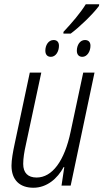

<svg xmlns="http://www.w3.org/2000/svg" viewBox="-20 -872 486 902"><path d="M278 -722V-714H312C354 -745 416 -805 445 -844L446 -852H383C357 -810 319 -766 278 -722ZM219 -605C242 -605 257 -630 257 -657C257 -674 248 -684 232 -684C207 -684 193 -659 193 -634C193 -615 203 -605 219 -605ZM367 -605C389 -605 405 -630 405 -657C405 -675 395 -684 379 -684C355 -684 341 -659 341 -634C341 -615 351 -605 367 -605ZM137 10C200 10 250 -33 279 -87H282L269 0H312L424 -531H371L312 -254C283 -115 225 -38 152 -38C111 -38 89 -60 89 -102C89 -128 94 -159 101 -190L174 -531H120L48 -192C41 -159 34 -121 34 -94C34 -26 73 10 137 10Z"/></svg>

Font: Noto Sans Condensed Light
Style: Italic
Weight: 300
Width: 3
Italic angle: -12°
Designer: Monotype Design Team
Foundry: Monotype Imaging Inc.
Version: Version 2.013